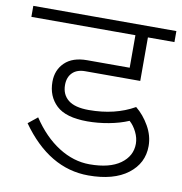

<svg xmlns="http://www.w3.org/2000/svg" viewBox="-94 -702 717 756"><g transform="rotate(10 265.0 -324.0)"><path d="M156 -349Q156 -311 182.5 -289.5Q209 -268 265 -268Q370 -268 447 -312Q478 -287 500 -248.5Q522 -210 522 -169Q522 -100 465.5 -57Q409 -14 308 -14Q151 -14 37 -175L74 -205Q121 -134 181 -96Q241 -58 305 -58Q385 -58 428 -89Q471 -120 471 -169Q471 -192 459.5 -215.5Q448 -239 431 -254Q396 -239 352.5 -231Q309 -223 267 -223Q181 -223 143 -259Q105 -295 105 -353Q105 -400 136 -430Q167 -460 225 -460H395V-590H-21V-634H551V-590H445V-416H225Q192 -416 174 -398Q156 -380 156 -349Z"/></g></svg>

Font: Martel Sans ExtraLight
Style: Regular
Weight: 275
Designer: Dan Reynolds and Mathieu Réguer
Foundry: Dan Reynolds and Mathieu Réguer
Version: Version 1.002; ttfautohint (v1.1) -l 5 -r 5 -G 72 -x 0 -D la